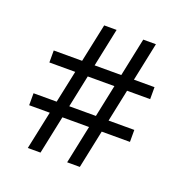

<svg xmlns="http://www.w3.org/2000/svg" viewBox="-92 -543 599 625"><g transform="rotate(20 207.5 -230.0)"><path d="M205.1 0 301.3 -460H345.2L249 0ZM25.4 -132.3V-173.8H374.5V-132.3ZM68.8 0 166 -460H209L112.8 0ZM39.6 -285.6V-327.1H388.7V-285.6Z"/></g></svg>

Font: Lateef
Style: Regular
Weight: 400
Designer: SIL International
Foundry: SIL International
Version: Version 4.200